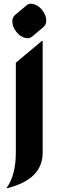

<svg xmlns="http://www.w3.org/2000/svg" viewBox="-20 -773 309 1013"><path d="M126 -571.3Q116.7 -571.3 105 -575.7Q82 -584.5 65.9 -605.5Q44.9 -632.8 44.9 -661.1Q44.9 -682.1 61.5 -695.8L118.2 -743.2Q130.4 -753.4 143.6 -753.4Q152.8 -753.4 164.1 -749Q188 -739.7 203.1 -719.2Q224.1 -691.9 224.1 -663.6Q224.1 -642.6 207.5 -628.9L151.4 -581.5Q139.2 -571.3 126 -571.3ZM19 219.7H14.2Q63.5 151.4 63.5 32.7V-441.9L200.2 -556.6H205.1V32.7Q205.1 172.9 19 219.7Z"/></svg>

Font: Gothica
Style: Bold
Weight: 700
Designer: Wojciech Kalinowski "wmk69" (wmk69@o2.pl)
Foundry: Wojciech Kalinowski "wmk69" (wmk69@o2.pl)
Version: Version 2.1.0; 2021-05-14